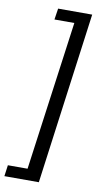

<svg xmlns="http://www.w3.org/2000/svg" viewBox="-138 -788 540 999"><g transform="rotate(10 131.5 -288.5)"><path d="M143 165 265 -742H85L76 -683H181L73 106H-31L-39 165Z"/></g></svg>

Font: Cheyenne Sans
Style: Italic
Weight: 400
Italic angle: -8.13011°
Designer: The Public Sans project authors (U.S. Web Design System), Libre Franklin designed by Pablo Impallari and Rodrigo Fuenzal
Foundry: The Cheyenne Sans Project Authors
Version: Version 2.007